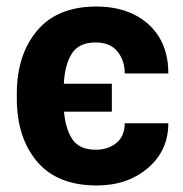

<svg xmlns="http://www.w3.org/2000/svg" viewBox="-20 -558 560 588"><path d="M276.5 10Q155.5 10 93.5 -63.2Q31.5 -136.5 31.5 -256.5V-271Q31.5 -390 93.5 -464Q155.5 -538 275.5 -538Q340.5 -538 390 -513.8Q439.5 -489.5 467.5 -444Q495.5 -398.5 495.5 -333H362Q362 -373 339.5 -400.5Q317 -428 273 -428Q222 -428 200.2 -394.2Q178.5 -360.5 175.5 -301.5H322.5V-216H176Q181 -161 202.5 -130.2Q224 -99.5 273.5 -99.5Q311.5 -99.5 336.8 -120.5Q362 -141.5 362 -180.5H495.5Q495.5 -97 433 -43.5Q370.5 10 276.5 10Z"/></svg>

Font: Roberto Sans
Style: Bold
Weight: 700
Designer: Google (font) & Cristiano Sobral (main changes)
Version: Version 1.000;October 12, 2021;FontCreator 14.0.0.2814 64-bi